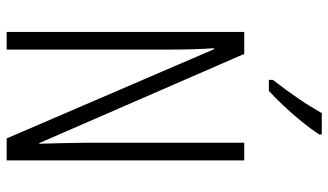

<svg xmlns="http://www.w3.org/2000/svg" viewBox="-225 -762 987 577"><g transform="rotate(90 268.5 -473.5)"><path d="M462 0H396L128 -623H125Q127 -592 128 -560.5Q129 -529 129 -493V0H76V-714H142L410 -98H412Q411 -137 410 -172.5Q409 -208 409 -234V-714H462ZM384 -939Q369 -916 346 -887.5Q323 -859 298 -832.5Q273 -806 253 -788H220V-800Q251 -840 275 -875Q299 -910 320 -947H384Z"/></g></svg>

Font: Noto Sans Malayalam ExtraCondensed Light
Style: Regular
Weight: 300
Width: 2
Designer: Jelle Bosma - Monotype Design Team
Foundry: Monotype Imaging Inc.
Version: Version 2.104; ttfautohint (v1.8.4.7-5d5b)